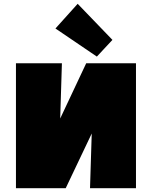

<svg xmlns="http://www.w3.org/2000/svg" viewBox="-20 -991 800 1011"><path d="M696 0H454L463 -288L326 0H64V-658H306L297 -367L434 -658H696ZM272 -841 389 -971 572 -781 490 -693Z"/></svg>

Font: Ysabeau Black
Style: Regular
Weight: 900
Designer: Christian Thalmann (Catharsis Fonts)
Version: Version 0.003